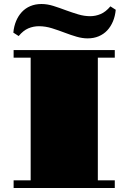

<svg xmlns="http://www.w3.org/2000/svg" viewBox="-20 -943 644 963"><path d="M46.9 -779.3Q49.8 -811 60.8 -837.4Q71.8 -863.8 89.6 -882.8Q107.4 -901.9 132.3 -912.4Q157.2 -922.9 188 -922.9Q217.3 -922.9 248.3 -913.1Q279.3 -903.3 311.5 -891.1Q342.3 -879.9 372.6 -870.8Q402.8 -861.8 432.1 -861.8Q459.5 -861.8 484.9 -872.6Q510.3 -883.3 533.7 -911.1L560.5 -894Q557.6 -862.3 546.6 -835.9Q535.6 -809.6 517.8 -790.5Q500 -771.5 475.1 -761Q450.2 -750.5 419.4 -750.5Q393.1 -750.5 364.5 -758.8Q335.9 -767.1 306.6 -778.3Q273.4 -791 240.5 -801.3Q207.5 -811.5 175.3 -811.5Q147.5 -811.5 122.1 -800.8Q96.7 -790 73.7 -762.2ZM48.3 -38.6H133.8V-653.8H48.3V-691.9H555.7V-653.8H470.7V-38.6H555.7V0H48.3Z"/></svg>

Font: GravitasOne
Style: Regular
Weight: 400
Designer: Riccardo De Franceschi
Foundry: Sorkin Type Co.
Version: Version 1.001